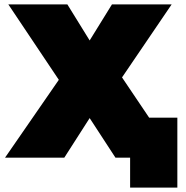

<svg xmlns="http://www.w3.org/2000/svg" viewBox="-20 -721 849 878"><path d="M791 -183V137H575V0H508L390 -181L274 0H3L249 -356L18 -701H288L390 -536L492 -701H765L538 -367L662 -183Z"/></svg>

Font: CMG Sans Black
Style: Regular
Weight: 900
Designer: Julieta Ulanovsky
Foundry: Julieta Ulanovsky
Version: Version 7.200